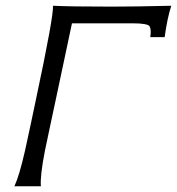

<svg xmlns="http://www.w3.org/2000/svg" viewBox="-20 -644 615 667"><path d="M575 -624Q561 -581 552 -515H502Q506 -541 500 -552Q494 -563 441 -563H230L174 -299Q168 -273 155.5 -212.5Q143 -152 136 -120Q119 -33 122 3H30Q47 -33 67 -121Q74 -153 87 -213.5Q100 -274 105 -299Q167 -590 164 -624Q221 -621 369 -621Q449 -621 575 -624Z"/></svg>

Font: GFS Neohellenic Rg
Style: Italic
Weight: 400
Italic angle: -12°
Designer: Takis Katsoulidis and George D. Matthiopoulos
Foundry: Takis Katsoulidis and George D. Matthiopoulos
Version: Version 1.0